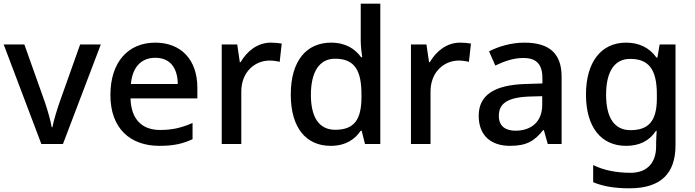

<svg xmlns="http://www.w3.org/2000/svg" viewBox="-20 -846 3762 1040"><path d="M204 -66H321L526 -605H414L302 -290C288 -249 270 -191 264 -157H260C255 -190 238 -248 224 -290L112 -605H0Z M821 -615C676 -615 578 -512 578 -331C578 -150 686 -56 843 -56C919 -56 969 -67 1023 -92V-180C966 -155 916 -142 847 -142C747 -142 690 -202 687 -313H1049V-371C1049 -521 962 -615 821 -615ZM821 -533C904 -533 942 -475 943 -391H689C697 -482 745 -533 821 -533Z M1447 -615C1373 -615 1317 -567 1283 -509H1279L1265 -605H1181V-66H1287V-350C1287 -456 1360 -518 1441 -518C1458 -518 1480 -515 1495 -511L1506 -610C1490 -613 1466 -615 1447 -615Z M1771 -56C1853 -56 1903 -92 1934 -138H1939L1957 -66H2040V-826H1934V-624C1934 -597 1939 -554 1942 -536H1936C1904 -580 1854 -615 1773 -615C1642 -615 1555 -519 1555 -334C1555 -150 1641 -56 1771 -56ZM1796 -143C1708 -143 1664 -211 1664 -332C1664 -454 1708 -528 1795 -528C1905 -528 1938 -459 1938 -333V-317C1937 -200 1900 -143 1796 -143Z M2472 -615C2398 -615 2342 -567 2308 -509H2304L2290 -605H2206V-66H2312V-350C2312 -456 2385 -518 2466 -518C2483 -518 2505 -515 2520 -511L2531 -610C2515 -613 2491 -615 2472 -615Z M2820 -615C2748 -615 2680 -594 2629 -568L2663 -491C2709 -513 2760 -532 2815 -532C2880 -532 2918 -503 2918 -424V-394L2826 -391C2655 -386 2573 -329 2573 -219C2573 -107 2645 -56 2742 -56C2832 -56 2875 -82 2922 -141H2926L2947 -66H3022V-431C3022 -557 2955 -615 2820 -615ZM2845 -323 2917 -325V-278C2917 -184 2855 -138 2772 -138C2719 -138 2682 -162 2682 -218C2682 -281 2722 -318 2845 -323Z M3371 -615C3235 -615 3154 -508 3154 -334C3154 -159 3235 -56 3371 -56C3441 -56 3496 -81 3533 -137H3537C3536 -123 3534 -88 3534 -71V-53C3534 38 3483 90 3396 90C3319 90 3249 76 3193 48V141C3248 164 3312 174 3390 174C3558 174 3639 95 3639 -59V-605H3553L3541 -534H3536C3497 -589 3440 -615 3371 -615ZM3393 -527C3493 -527 3538 -472 3538 -334V-314C3538 -191 3494 -141 3395 -141C3308 -141 3263 -208 3263 -333C3263 -459 3309 -527 3393 -527Z"/></svg>

Font: Noto Sans Malayalam UI Medium
Style: Regular
Weight: 500
Designer: Jelle Bosma - Monotype Design Team
Foundry: Monotype Imaging Inc.
Version: Version 2.104